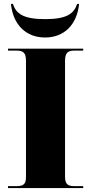

<svg xmlns="http://www.w3.org/2000/svg" viewBox="-20 -963 466 983"><path d="M211 -771C308 -771 374 -836 385 -943H375C359 -895 325 -865 211 -865C96 -865 62 -895 46 -943H36C47 -836 113 -771 211 -771ZM21 0H406V-10H361C325 -10 313 -22 313 -59V-650C313 -691 325 -704 361 -704H406V-714H21V-704H64C101 -704 113 -691 113 -651V-57C113 -21 101 -10 64 -10H21Z"/></svg>

Font: Noto Serif Display Black
Style: Regular
Weight: 900
Designer: Monotype Design Team
Foundry: Monotype Imaging Inc.
Version: Version 2.009